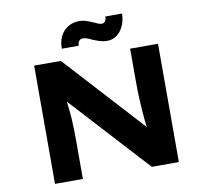

<svg xmlns="http://www.w3.org/2000/svg" viewBox="-94 -1015 1206 1119"><g transform="rotate(-10 508.5 -455.0)"><path d="M142 0V-700H300L757 -200L730 -205Q725 -241 721.5 -274.5Q718 -308 716 -338.5Q714 -369 712.5 -399Q711 -429 710.5 -461Q710 -493 710 -527V-700H875V0H715L242 -516L287 -509Q291 -482 293.5 -458Q296 -434 299 -409.5Q302 -385 303.5 -358Q305 -331 306 -301Q307 -271 307 -234V0ZM586 -768Q566 -768 546 -774Q526 -780 502 -790Q484 -799 471.5 -803Q459 -807 449 -807Q435 -807 426.5 -797Q418 -787 418 -769H318Q318 -835 354.5 -872.5Q391 -910 446 -910Q464 -910 481.5 -905Q499 -900 526 -888Q542 -880 553 -876Q564 -872 573 -872Q586 -872 593.5 -882.5Q601 -893 600 -910H699Q699 -872 684.5 -839Q670 -806 645 -787Q620 -768 586 -768Z"/></g></svg>

Font: Lexend Mega
Style: Bold
Weight: 700
Version: Version 1.007